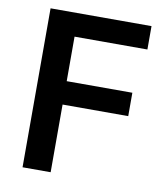

<svg xmlns="http://www.w3.org/2000/svg" viewBox="-80 -774 728 841"><g transform="rotate(10 284.0 -353.5)"><path d="M77 -707H526V-603H202V-405H494V-301H202V0H77Z"/></g></svg>

Font: Asta Sans
Style: Bold
Weight: 700
Designer: 42dot
Version: Version 1.000